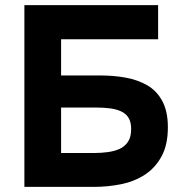

<svg xmlns="http://www.w3.org/2000/svg" viewBox="-20 -728 717 748"><path d="M75 0V-708H596V-575H218V-434H371Q423 -434 470 -425.5Q517 -417 554 -395.5Q591 -374 612.5 -334Q634 -294 634 -232Q634 -164 609.5 -119Q585 -74 544.5 -47.5Q504 -21 452.5 -10.5Q401 0 347 0ZM218 -132H350Q375 -132 400.5 -135.5Q426 -139 446 -148Q466 -157 478.5 -175.5Q491 -194 491 -225Q491 -253 480.5 -269.5Q470 -286 451 -294.5Q432 -303 407.5 -306Q383 -309 356 -309H218Z"/></svg>

Font: Onest
Style: Bold
Weight: 700
Designer: Dmitri Voloshin, Andrey Kudryavtsev
Foundry: Dmitri Voloshin, Andrey Kudryavtsev
Version: Version 1.000;gftools[0.9.33]